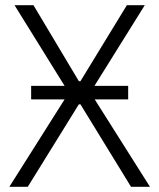

<svg xmlns="http://www.w3.org/2000/svg" viewBox="-20 -720 614 740"><path d="M100 -337H229L16 0H87L284 -318H290L485 0H558L345 -337H474V-389H344L538 -700H469L290 -407H284L109 -700H36L229 -389H100Z"/></svg>

Font: Fixel Text Light
Style: Regular
Weight: 300
Width: 4
Designer: AlfaBravo + MacPaw
Foundry: Kyrylo Tkachov, Marchela Mozhyna, Serhii Makarenko, Maria Weinstein, Zakhar Kryvoshyya
Version: Version 1.211